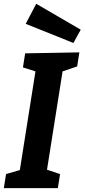

<svg xmlns="http://www.w3.org/2000/svg" viewBox="-21 -976 439 996"><path d="M379.2 -631.3 289.2 -600.9 306.1 -621.2 220.1 -78.3 211.7 -99.3 290.6 -73 279 0H-1.2L10.4 -73L98.6 -98.6L79.4 -78.3L165.3 -620.5L180.9 -600.2L98 -626.3L109.5 -699.3L390.7 -704.3ZM359.8 -753.1 112.4 -852.3 166.9 -956.4 397.8 -822Z"/></svg>

Font: Bitter Thin
Style: Italic
Weight: 100
Italic angle: -9°
Designer: Sol Matas, and Bitter project Authors
Foundry: Sol Matas
Version: Version 2.002